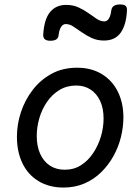

<svg xmlns="http://www.w3.org/2000/svg" viewBox="-20 -823 629 862"><path d="M265 19Q201 19 153.5 -9.5Q106 -38 81 -89.5Q56 -141 56 -209Q56 -265 74 -319.5Q92 -374 127 -419.5Q162 -465 212 -492Q262 -519 326 -519Q390 -519 437 -490.5Q484 -462 509 -411.5Q534 -361 534 -296Q534 -253 523 -208Q512 -163 489.5 -122.5Q467 -82 434.5 -50Q402 -18 359.5 0.5Q317 19 265 19ZM271 -61Q312 -61 344 -81.5Q376 -102 398.5 -136Q421 -170 433 -210Q445 -250 445 -291Q445 -337 429.5 -370Q414 -403 386.5 -421Q359 -439 322 -439Q280 -439 247 -419Q214 -399 191 -365.5Q168 -332 156.5 -292Q145 -252 145 -213Q145 -166 160.5 -132Q176 -98 204 -79.5Q232 -61 271 -61ZM206 -640Q173 -640 174 -667Q178 -736 204.5 -768.5Q231 -801 277 -801Q308 -801 332 -790Q356 -779 376.5 -764.5Q397 -750 414 -738.5Q431 -727 449 -727Q461 -727 469 -740Q477 -753 480 -778Q484 -803 519 -803Q537 -803 544 -796.5Q551 -790 550 -776Q547 -712 522 -676.5Q497 -641 447 -641Q416 -641 391.5 -652.5Q367 -664 346.5 -678.5Q326 -693 309 -704Q292 -715 275 -715Q263 -715 254.5 -702.5Q246 -690 243 -665Q242 -652 232.5 -646Q223 -640 206 -640Z"/></svg>

Font: Playwrite ZA
Style: Regular
Weight: 400
Designer: Veronika Burian, José Scaglione
Foundry: TypeTogether
Version: Version 1.002